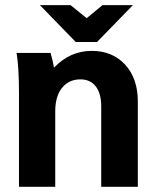

<svg xmlns="http://www.w3.org/2000/svg" viewBox="-20 -720 591 740"><path d="M43.9 -516.1H174.8Q183.6 -487.3 188 -459Q249.5 -523.9 334 -523.9Q413.6 -523.9 462.4 -470.7Q511.2 -417.5 511.2 -329.1V0H370.1V-310.1Q370.1 -359.9 349.1 -387Q328.1 -414.1 290 -414.1Q245.6 -414.1 219.2 -381.6Q192.9 -349.1 192.9 -291V0H53.2V-359.9Q53.2 -459 43.9 -516.1ZM492.2 -700.2 354 -558.1H272L133.8 -700.2H252L314 -649.9L375 -700.2Z"/></svg>

Font: LT Superior
Style: Bold
Weight: 400
Designer: Daniel Lyons
Foundry: LyonsType
Version: Version 1.000